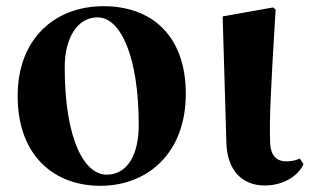

<svg xmlns="http://www.w3.org/2000/svg" viewBox="-20 -583 1007 620"><path d="M304 17C455 17 580 -87 580 -280C580 -467 471 -563 314 -563C160 -563 37 -461 37 -273C37 -80 155 17 304 17ZM324 -19C254 -19 189 -129 189 -366C189 -462 231 -527 295 -527C369 -527 428 -402 428 -179C428 -84 392 -19 324 -19Z M835 16C899 16 946 -19 960 -53L948 -71C937 -66 924 -62 905 -62C875 -62 852 -77 852 -131C850 -199 854 -290 870 -552L862 -559L699 -530L711 -123C713 -33 762 16 835 16Z"/></svg>

Font: Noto Serif TC Black
Style: Regular
Weight: 900
Version: Version 1.001;PS 1.001;hotconv 16.6.54;makeotf.lib2.5.65590